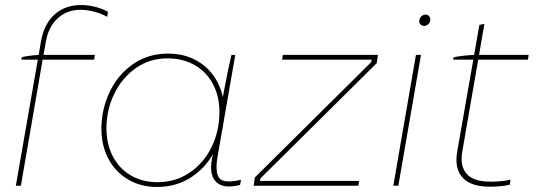

<svg xmlns="http://www.w3.org/2000/svg" viewBox="-20 -738 2136 763"><path d="M146 -520H357L354 -501H65L67 -511Q84 -515 107 -517.5Q130 -520 146 -520ZM302 -718Q330 -718 359.5 -710.5Q389 -703 409 -691L406 -671Q383 -684 355 -691.5Q327 -699 299 -699Q246 -699 209 -665Q172 -631 162 -571L152 -515L151 -510L63 0H43L143 -574Q155 -643 197 -680.5Q239 -718 302 -718Z M825 -119 839 -178 863 -339Q867 -358 870 -376Q888 -472 900 -520H915L845 -118Q836 -70 844.5 -43.5Q853 -17 888 -17Q913 -17 938 -24L934 -3Q910 3 889 3Q847 3 829 -28Q811 -59 825 -119ZM871 -297Q871 -218 838.5 -148.5Q806 -79 745 -37Q684 5 604 5Q539 5 488.5 -25Q438 -55 410.5 -107.5Q383 -160 383 -226Q383 -304 416 -373Q449 -442 509 -483.5Q569 -525 647 -525Q714 -525 764.5 -495.5Q815 -466 843 -414Q871 -362 871 -297ZM403 -228Q403 -166 428 -117.5Q453 -69 499 -41.5Q545 -14 606 -14Q677 -14 733 -51.5Q789 -89 820.5 -153Q852 -217 852 -293Q852 -354 827 -402.5Q802 -451 755 -478.5Q708 -506 645 -506Q575 -506 520 -467.5Q465 -429 434 -365Q403 -301 403 -228Z M993 -33 1455 -491 1457 -501H1101L1104 -520H1482L1477 -487L1015 -29L1013 -19H1407L1404 0H988Z M1633 -520H1653L1563 0H1543ZM1646 -654Q1646 -664 1653.5 -672Q1661 -680 1671 -680Q1680 -680 1685 -674Q1690 -668 1690 -660Q1690 -650 1682.5 -642.5Q1675 -635 1666 -635Q1657 -635 1651.5 -640.5Q1646 -646 1646 -654Z M1797 -136 1885 -639 1905 -643 1817 -135Q1808 -82 1831 -51.5Q1854 -21 1908 -17Q1930 -15 1959.5 -17Q1989 -19 2009 -24L2006 -4Q1986 1 1957.5 3Q1929 5 1904 3Q1841 -2 1813.5 -38Q1786 -74 1797 -136ZM1873 -520H2081L2078 -501H1781L1782 -510Q1797 -514 1826 -517Q1855 -520 1873 -520Z"/></svg>

Font: Fixel Italic Variable 20240409 Display Thin
Style: Italic
Weight: 100
Italic angle: -10°
Designer: AlfaBravo + MacPaw
Foundry: Kyrylo Tkachov, Marchela Mozhyna, Serhii Makarenko, Maria Weinstein, Zakhar Kryvoshyya
Version: Version 1.211;Glyphs 3.2 (3225)